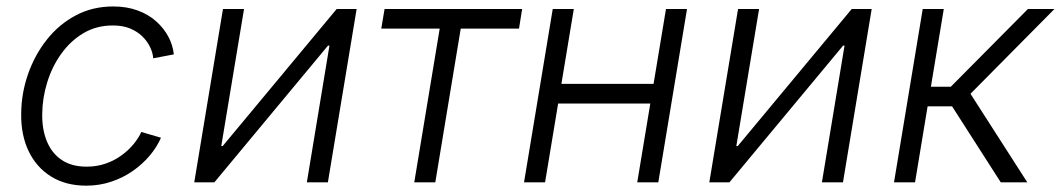

<svg xmlns="http://www.w3.org/2000/svg" viewBox="-20 -567 3299 597"><path d="M248 10.3Q185.1 10.3 139.4 -17.8Q93.8 -45.9 69.3 -96.4Q44.9 -147 45.9 -213.9Q46.4 -276.9 67.1 -336.4Q87.9 -396 125.5 -443.6Q163.1 -491.2 215.3 -519Q267.6 -546.9 332 -546.9Q374.5 -546.9 408.2 -534.4Q441.9 -522 465.8 -500.5Q489.7 -479 503.7 -452.6Q517.6 -426.3 520.5 -397.9L456.5 -385.7Q455.1 -403.3 446.3 -421.4Q437.5 -439.5 422.1 -454.3Q406.7 -469.2 384.3 -478.5Q361.8 -487.8 330.6 -487.8Q279.8 -487.8 239.5 -463.9Q199.2 -439.9 170.7 -400.1Q142.1 -360.4 127 -311.5Q111.8 -262.7 111.3 -213.4Q110.4 -165.5 125.5 -128.2Q140.6 -90.8 171.6 -69.8Q202.6 -48.8 249.5 -48.8Q281.7 -48.8 309.3 -58.6Q336.9 -68.4 358.6 -84.5Q380.4 -100.6 395.8 -119.4Q411.1 -138.2 419.4 -156.7L480.5 -138.7Q468.3 -110.4 446 -83.7Q423.8 -57.1 393.6 -35.9Q363.3 -14.6 326.4 -2.2Q289.6 10.3 248 10.3Z M999.5 0H934.1L1004.4 -425.3H1000L646.5 0H584L673.3 -539.1H738.8L668 -112.8H672.4L1026.9 -539.1H1088.9Z M1268.1 0 1347.2 -478H1165.5L1175.8 -539.1H1603.5L1593.8 -478H1412.6L1333.5 0Z M2028.8 -306.2 2018.6 -245.1H1698.7L1709 -306.2ZM1764.2 -539.1 1674.8 0H1609.4L1698.7 -539.1ZM2116.2 -539.1 2026.9 0H1961.4L2050.8 -539.1Z M2601.1 0H2535.6L2606 -425.3H2601.6L2248 0H2185.5L2274.9 -539.1H2340.3L2269.5 -112.8H2273.9L2628.4 -539.1H2690.4Z M2759.8 0 2849.1 -539.1H2914.6L2874.5 -297.4H2936.5L3176.3 -539.1H3258.8L2997.6 -275.4L3174.3 0H3091.8L2940.4 -236.3H2864.3L2825.2 0Z"/></svg>

Font: Inter 18pt Light
Style: Italic
Weight: 300
Italic angle: -9.3988°
Designer: Rasmus Andersson
Foundry: rsms
Version: Version 4.001;git-66647c0bb